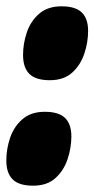

<svg xmlns="http://www.w3.org/2000/svg" viewBox="-35 -580 299 608"><path d="M-15 -72Q-15 -108 -3 -143.5Q9 -179 36 -202.5Q63 -226 107 -226Q151 -226 171 -206.5Q191 -187 191 -148Q191 -112 179 -76Q167 -40 140.5 -16Q114 8 70 8Q25 8 5 -12Q-15 -32 -15 -72ZM38 -406Q38 -442 50 -477.5Q62 -513 89 -536.5Q116 -560 160 -560Q204 -560 224 -540.5Q244 -521 244 -482Q244 -446 232 -410Q220 -374 193.5 -350Q167 -326 123 -326Q78 -326 58 -346Q38 -366 38 -406Z"/></svg>

Font: Georama Semi Condensed Black
Style: Italic
Weight: 900
Width: 4
Italic angle: -9°
Designer: Jean-Baptiste Levee
Foundry: Production Type
Version: Version 1.000